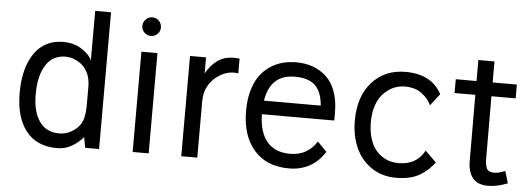

<svg xmlns="http://www.w3.org/2000/svg" viewBox="-50 -892 2892 1049"><g transform="rotate(5 1396.5 -367.5)"><path d="M433.1 -750H520V0H443.8L433.1 -58.1Q408.2 -27.8 371.8 -6.3Q335.4 15.1 291 15.1Q177.2 15.1 119.1 -60.5Q61 -136.2 61 -267.1Q61 -405.3 116.7 -485.6Q172.4 -565.9 275.9 -565.9Q332 -565.9 375 -539.1Q418 -512.2 433.1 -478ZM293.9 -65.9Q340.3 -65.9 378.4 -94.5Q416.5 -123 425.8 -166Q432.1 -196.8 432.1 -225.1V-335Q432.1 -361.8 424.8 -388.2Q410.2 -435.5 372.8 -461.2Q335.4 -486.8 293.9 -486.8Q223.6 -486.8 186.3 -428.5Q148.9 -370.1 148.9 -267.1Q148.9 -173.3 186.3 -119.6Q223.6 -65.9 293.9 -65.9Z M711.9 -727.1Q727.1 -742.2 748 -742.2Q769 -742.2 783.9 -727.1Q798.8 -711.9 798.8 -690.9Q798.8 -669.9 783.9 -655Q769 -640.1 748 -640.1Q727.1 -640.1 711.9 -655Q696.8 -669.9 696.8 -690.9Q696.8 -711.9 711.9 -727.1ZM792 0H704.1V-549.8H792Z M1210.9 -561Q1219.2 -561 1241.7 -559.1V-478Q1233.9 -480 1217.8 -480Q1167.5 -480 1122.1 -444.1Q1076.7 -408.2 1063 -352.1Q1058.6 -333 1058.6 -308.1V0H970.7V-549.8H1058.6V-461.9Q1086.9 -511.2 1123.5 -536.1Q1160.2 -561 1210.9 -561Z M1786.6 -311V-267.1H1389.6Q1391.1 -168.9 1434.8 -116.9Q1478.5 -64.9 1561.5 -64.9Q1656.7 -64.9 1707.5 -145L1758.8 -92.8Q1689.5 15.1 1561.5 15.1Q1439 15.1 1370.4 -63.5Q1301.8 -142.1 1301.8 -278.8Q1301.8 -338.9 1315.2 -387.2Q1328.6 -435.5 1351.6 -468.5Q1374.5 -501.5 1406.7 -523.7Q1439 -545.9 1475.3 -555.9Q1511.7 -565.9 1552.7 -565.9Q1602.5 -565.9 1644.3 -550.8Q1686 -535.6 1718.3 -505.6Q1750.5 -475.6 1768.6 -425.8Q1786.6 -376 1786.6 -311ZM1551.8 -486.8Q1417 -486.8 1394.5 -341.8H1705.6Q1699.7 -417 1663.3 -451.9Q1627 -486.8 1551.8 -486.8Z M2152.3 -565.9Q2293.9 -565.9 2350.6 -460.9L2300.3 -396Q2281.7 -434.1 2245.8 -460Q2210 -485.8 2155.3 -485.8Q2132.8 -485.8 2110.4 -479.2Q2087.9 -472.7 2065.2 -456.8Q2042.5 -440.9 2025.1 -417.7Q2007.8 -394.5 1997.1 -358.2Q1986.3 -321.8 1986.3 -276.9Q1986.3 -229.5 1997.1 -192.1Q2007.8 -154.8 2024.9 -131.6Q2042 -108.4 2064.9 -93Q2087.9 -77.6 2110.1 -71.8Q2132.3 -65.9 2155.3 -65.9Q2255.9 -65.9 2298.3 -147L2359.4 -86.9Q2341.8 -64.5 2325 -48.6Q2308.1 -32.7 2283 -16.8Q2257.8 -1 2224.4 7.1Q2190.9 15.1 2149.4 15.1Q2071.8 15.1 2014.2 -24.2Q1956.5 -63.5 1927.5 -128.9Q1898.4 -194.3 1898.4 -276.9Q1898.4 -410.2 1968.5 -488Q2038.6 -565.9 2152.3 -565.9Z M2763.2 -549.8V-474.1H2630.4L2631.3 -147Q2630.4 -98.6 2640.1 -78.9Q2649.9 -59.1 2681.2 -59.1Q2706.1 -59.1 2741.2 -74.2L2761.2 -7.8Q2702.6 15.1 2653.3 15.1Q2597.7 15.1 2569.8 -18.8Q2542 -52.7 2543 -116.2L2542 -474.1H2428.2V-549.8H2542V-665H2630.4V-549.8Z"/></g></svg>

Font: Stilu
Style: Regular
Weight: 400
Designer: Genilson Lima Santos
Foundry: Genilson Lima Santos
Version: Version 1.200;PS 001.200;hotconv 1.0.88;makeotf.lib2.5.64775